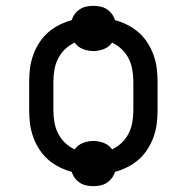

<svg xmlns="http://www.w3.org/2000/svg" viewBox="-20 -589 640 658"><path d="M300 49Q288 49 276 46.5Q264 44 254 37.5Q244 31 236.5 21Q229 11 226 0Q204 -6 183 -16.5Q162 -27 144.5 -42.5Q127 -58 114.5 -77.5Q102 -97 94 -119Q86 -141 83 -164Q80 -187 80 -210V-310Q80 -333 83 -356Q86 -379 94 -401Q102 -423 114.5 -442.5Q127 -462 144.5 -477.5Q162 -493 183 -503.5Q204 -514 226 -520Q229 -531 236.5 -541Q244 -551 254 -557.5Q264 -564 276 -566.5Q288 -569 300 -569Q312 -569 324 -566.5Q336 -564 346 -557.5Q356 -551 363.5 -541Q371 -531 374 -520Q396 -514 417 -503.5Q438 -493 455.5 -477.5Q473 -462 485.5 -442.5Q498 -423 506 -401Q514 -379 517 -356Q520 -333 520 -310V-210Q520 -187 517 -164Q514 -141 506 -119Q498 -97 485.5 -77.5Q473 -58 455.5 -42.5Q438 -27 417 -16.5Q396 -6 374 0Q371 11 363.5 21Q356 31 346 37.5Q336 44 324 46.5Q312 49 300 49ZM364 -77Q383 -86 397.5 -100Q412 -114 421 -132Q430 -150 433.5 -170Q437 -190 437 -210V-310Q437 -330 433.5 -350Q430 -370 421 -388Q412 -406 397.5 -420Q383 -434 364 -443Q354 -428 336 -421Q318 -414 300 -414Q282 -414 264 -421Q246 -428 236 -443Q217 -434 202.5 -420Q188 -406 179 -388Q170 -370 166.5 -350Q163 -330 163 -310V-210Q163 -190 166.5 -170Q170 -150 179 -132Q188 -114 202.5 -100Q217 -86 236 -77Q246 -92 264 -99Q282 -106 300 -106Q318 -106 336 -99Q354 -92 364 -77Z"/></svg>

Font: Iosevka SS04 Extended
Style: Regular
Weight: 400
Width: 7
Monospace: yes
Designer: Belleve Invis
Foundry: Belleve Invis
Version: Version 19.0.0; ttfautohint (v1.8.4)